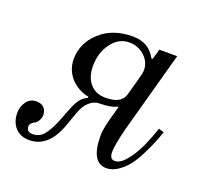

<svg xmlns="http://www.w3.org/2000/svg" viewBox="-89 -560 721 676"><g transform="rotate(20 271.0 -222.0)"><path d="M10 -64Q10 -88 23.5 -106.5Q37 -125 60 -125Q80 -125 89.5 -114Q99 -103 99 -88Q99 -78 93 -67Q87 -56 79 -53Q63 -44 63 -34Q63 -12 86 -12Q112 -12 128 -32Q144 -52 158 -86L180 -142Q197 -187 225 -198L226 -203Q212 -205 196 -212.5Q180 -220 165.5 -233Q151 -246 141.5 -266Q132 -286 132 -310Q132 -370 179 -413Q226 -456 301 -456Q362 -456 388 -406L393 -405L404 -444H471L387 -138Q371 -74 371 -49Q371 -22 390 -22Q410 -22 431 -47Q452 -72 468 -106Q484 -140 498 -182L518 -176Q509 -150 501 -131Q493 -112 478.5 -83Q464 -54 449 -35Q434 -16 413 -2Q392 12 371 12Q313 12 313 -90Q313 -110 323 -150L338 -204L336 -206Q314 -194 270 -194Q251 -194 234 -179Q217 -164 207 -137L186 -78Q152 12 82 12Q48 12 29 -9.5Q10 -31 10 -64ZM204 -310Q204 -270 225 -245Q246 -220 284 -220Q342 -220 353 -257L370 -319Q378 -346 378 -358Q378 -388 354 -410Q330 -432 297 -432Q257 -432 230.5 -396Q204 -360 204 -310Z"/></g></svg>

Font: Old Standard TT
Style: Italic
Weight: 400
Italic angle: -15.2°
Designer: Alexey Kryukov <alexios@thessalonica.org.ru>
Version: Version 2.2